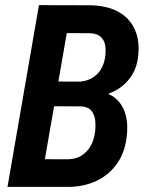

<svg xmlns="http://www.w3.org/2000/svg" viewBox="-20 -731 581 751"><path d="M296.9 -315.4H150.4L166.5 -412.1L283.2 -411.1Q313.5 -411.6 336.4 -423.8Q359.4 -436 373.5 -458Q387.7 -480 391.6 -510.3Q395 -536.1 390.9 -556.2Q386.7 -576.2 372.3 -588.4Q357.9 -600.6 329.6 -601.1L241.2 -601.6L136.7 0H9.3L132.3 -710.9L334.5 -710.4Q378.9 -709.5 414.8 -697.3Q450.7 -685.1 475.6 -661.1Q500.5 -637.2 512.7 -602.3Q524.9 -567.4 521.5 -521Q517.6 -468.8 492.7 -431.9Q467.8 -395 427 -374.3Q386.2 -353.5 336.4 -349.6ZM239.3 0H54.2L126 -108.4L244.6 -107.9Q276.4 -108.4 298.6 -122.3Q320.8 -136.2 334.2 -159.7Q347.7 -183.1 351.6 -213.4Q354.5 -236.3 352.5 -258.8Q350.6 -281.2 338.1 -297.1Q325.7 -313 298.3 -314.9L173.3 -315.4L191.4 -412.1L333.5 -411.6L356 -374.5Q400.9 -371.1 429 -348.6Q457 -326.2 468.8 -290.8Q480.5 -255.4 477.1 -212.4Q472.7 -144 441.4 -96.4Q410.2 -48.8 358.2 -23.9Q306.2 1 239.3 0Z"/></svg>

Font: Roboto Condensed SemiBold
Style: Italic
Weight: 600
Italic angle: -12°
Designer: Christian Robertson
Foundry: Google
Version: Version 3.008; 2023